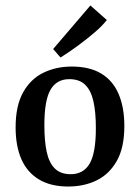

<svg xmlns="http://www.w3.org/2000/svg" viewBox="-20 -671 511 701"><path d="M330 -203Q330 -262 321 -301.5Q312 -341 291 -361.5Q270 -382 233 -382Q187 -382 164.5 -343.5Q142 -305 142 -214Q142 -156 150.5 -116.5Q159 -77 180 -56Q201 -35 238 -35Q285 -35 307.5 -74Q330 -113 330 -203ZM37 -206Q37 -285 64.5 -334Q92 -383 138.5 -405.5Q185 -428 242 -428Q307 -428 349.5 -402.5Q392 -377 413 -328Q434 -279 434 -211Q434 -132 406.5 -83.5Q379 -35 333 -12.5Q287 10 229 10Q165 10 122 -16Q79 -42 58 -90Q37 -138 37 -206ZM174 -492 310 -651 370 -598Q354 -577 326 -553Q298 -529 265.5 -505Q233 -481 201 -461Z"/></svg>

Font: Rasa Medium
Style: Regular
Weight: 500
Designer: Anna Giedrys (Yrsa+Rasa design), David Brezina (Yrsa art-direction, Rasa art-direction, design)
Foundry: Rosetta Type Foundry
Version: Version 2.004